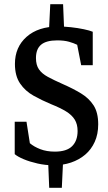

<svg xmlns="http://www.w3.org/2000/svg" viewBox="-20 -779 515 913"><path d="M234 7Q196 7 158.5 -1.5Q121 -10 92.5 -22Q64 -34 50 -46V-200H106L122 -98Q142 -81 172 -69.5Q202 -58 241 -58Q297 -58 323 -84Q349 -110 349 -156Q349 -188 335.5 -210Q322 -232 294.5 -249Q267 -266 222 -284Q179 -302 139.5 -324Q100 -346 75.5 -382Q51 -418 51 -475Q51 -555 106.5 -604Q162 -653 257 -653Q286 -653 318 -649.5Q350 -646 378.5 -640Q407 -634 421 -628V-469H366L347 -566Q331 -574 308 -580.5Q285 -587 252 -587Q200 -587 175.5 -566.5Q151 -546 151 -503Q151 -470 165 -449.5Q179 -429 207.5 -413.5Q236 -398 279 -379Q327 -358 365 -335Q403 -312 425 -278Q447 -244 447 -188Q447 -141 430.5 -104.5Q414 -68 385 -43.5Q356 -19 317.5 -6Q279 7 234 7ZM214 114 209 -9 280 -13 274 114ZM213 -636 219 -759H280L285 -638Z"/></svg>

Font: Faustina Medium
Style: Regular
Weight: 500
Designer: Alfonso Garcia
Foundry: http://www.omnibus-type.com
Version: Version 1.200